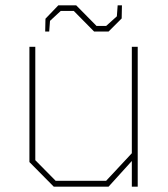

<svg xmlns="http://www.w3.org/2000/svg" viewBox="-20 -698 630 718"><path d="M149 -580 150 -628 198 -678H265L341 -601H377L417 -637L420 -678H436L435 -629L386 -580H332L256 -657H207L167 -620L164 -580ZM181 0 90 -92V-523H112V-99L188 -22H377L473 -125V-523H495V0H473V-96L386 0Z"/></svg>

Font: Tomorrow Thin
Style: Regular
Weight: 250
Designer: Tony de Marco, Monica Rizzolli
Foundry: Just in Type
Version: Version 2.002